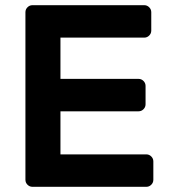

<svg xmlns="http://www.w3.org/2000/svg" viewBox="-20 -720 657 740"><path d="M213 -291H514Q525 -291 533 -299Q541 -307 541 -318V-389Q541 -400 533 -408Q525 -416 514 -416H213V-575H536Q547 -575 555 -583Q563 -591 563 -602V-673Q563 -684 555 -692Q547 -700 536 -700H105Q94 -700 86 -692Q78 -684 78 -673V-27Q78 -16 86 -8Q94 0 105 0H544Q555 0 563 -8Q571 -16 571 -27V-98Q571 -109 563 -117Q555 -125 544 -125H213Z"/></svg>

Font: Hezaedrus Medium
Style: Regular
Weight: 500
Designer: Hubert & Fischer
Foundry: Hubert & Fischer
Version: Version 1.10;September 3, 2019;FontCreator 11.5.0.2425 64-bi